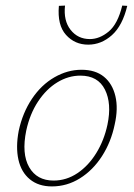

<svg xmlns="http://www.w3.org/2000/svg" viewBox="-20 -663 479 688"><path d="M166 5Q118 5 87 -20.5Q56 -46 46 -91Q36 -136 47 -194Q61 -259 94.5 -309Q128 -359 175 -386Q222 -413 272 -413Q322 -413 352.5 -388Q383 -363 393.5 -318.5Q404 -274 391 -217Q378 -154 345.5 -103.5Q313 -53 266.5 -24Q220 5 166 5ZM172 -16Q218 -16 257.5 -42.5Q297 -69 325 -114.5Q353 -160 365 -216Q381 -292 356 -342Q331 -392 268 -392Q225 -392 185.5 -368Q146 -344 116.5 -299.5Q87 -255 74 -195Q57 -112 84.5 -64Q112 -16 172 -16ZM296 -503Q248 -503 216.5 -538Q185 -573 191 -642L213 -643Q207 -589 233 -556Q259 -523 302 -523Q337 -523 369.5 -550Q402 -577 418 -643L436 -642Q419 -571 381 -537Q343 -503 296 -503Z"/></svg>

Font: Ysabeau Office Thin
Style: Italic
Weight: 250
Italic angle: -12°
Designer: Christian Thalmann (Catharsis Fonts)
Version: Version 2.001;gftools[0.9.30]; featfreeze: tnum,lnum,ss02